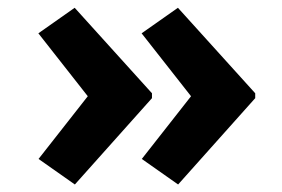

<svg xmlns="http://www.w3.org/2000/svg" viewBox="-20 -515 742 506"><path d="M449.4 -28.8 353.7 -96.1 500.1 -282.6 499.7 -240.7 353.2 -427.2 448.9 -494.5 652.6 -269.2V-256.3ZM177.3 -28.8 81.6 -96.1 228 -282.6 227.6 -240.7 81.1 -427.2 176.8 -494.5 380.5 -269.2V-256.3Z"/></svg>

Font: Lexend Exa
Style: Regular
Weight: 400
Designer: Bonnie Shaver-Troup, Thomas Jockin
Foundry: Lexend
Version: Version 1.007